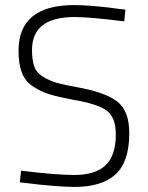

<svg xmlns="http://www.w3.org/2000/svg" viewBox="-20 -728 581 756"><path d="M474 -690 469 -644Q332 -661 274 -661Q106 -661 106 -531Q106 -490 115.5 -465Q125 -440 151.5 -424.5Q178 -409 205 -401.5Q232 -394 287 -384Q396 -364 442.5 -327.5Q489 -291 489 -203Q489 -91 435 -41.5Q381 8 274 8Q239 8 185 3.5Q131 -1 94 -6L58 -10L63 -56Q201 -39 272 -39Q355 -39 395.5 -77Q436 -115 436 -199Q436 -266 400 -292.5Q364 -319 269 -335Q210 -346 175.5 -356.5Q141 -367 110 -387.5Q79 -408 66 -442Q53 -476 53 -528Q53 -708 272 -708Q307 -708 357.5 -703.5Q408 -699 441 -694Z"/></svg>

Font: TitilliumText
Style: Light
Weight: 300
Designer: Accademia di Belle Arti di Urbino and others
Foundry: Accademia di Belle Arti di Urbino and others.
Version: Version 60.001